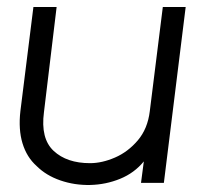

<svg xmlns="http://www.w3.org/2000/svg" viewBox="-20 -520 571 546"><path d="M446 0H381L389 -61Q362 -28 321.5 -11.5Q281 5 236.5 6Q192 7 151.5 -7Q111 -21 84 -48Q56 -73 44 -112.5Q32 -152 38 -204L75 -500H141L105 -201Q95 -126 132.5 -91Q170 -56 236 -56Q270 -56 307 -72Q344 -88 372 -121Q400 -154 406 -204L443 -500H508Z"/></svg>

Font: Kulim Park Light
Style: Italic
Weight: 300
Italic angle: -8°
Designer: Noponies / Dale Sattler
Foundry: Noponies
Version: Version 1.000; ttfautohint (v1.8.3)